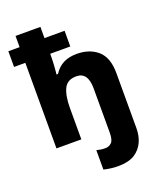

<svg xmlns="http://www.w3.org/2000/svg" viewBox="-177 -870 1021 1219"><g transform="rotate(-20 334.0 -260.0)"><path d="M408.2 240.2C454.6 240.2 491.7 231.4 519.5 214.4C574.7 179.2 598.1 119.6 598.1 53.2V-319.8C598.1 -389.6 579.6 -440.9 543 -472.7C506.3 -504.4 459.5 -520 402.8 -520C335 -520 283.7 -497.1 248 -440.9H237.8C239.3 -453.6 241.2 -471.7 242.7 -495.6C244.1 -519 245.1 -541.5 245.1 -563V-578.1H380.9V-684.1H245.1V-759.8H77.1V-684.1H1V-578.1H77.1V0H245.1V-210.9C245.1 -267.6 252.9 -311 268.1 -341.8C283.2 -372.1 311 -387.2 351.1 -387.2C403.3 -387.2 429.2 -350.6 429.2 -277.8V22C429.2 55.2 423.3 77.1 411.6 88.4C399.9 99.6 386.2 105 370.1 105C347.2 105 332.5 102.5 311 97.2V228C323.2 231.4 338.4 234.4 356.9 236.8C375.5 239.3 392.6 240.2 408.2 240.2Z"/></g></svg>

Font: Noto Reveo Sans
Style: Regular
Weight: 800
Designer: Monotype Design Team
Foundry: Monotype Imaging Inc.
Version: Version 2.007